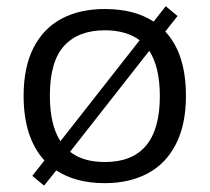

<svg xmlns="http://www.w3.org/2000/svg" viewBox="-20 -580 675 618"><path d="M578.5 -271.5Q578.5 -179 546.2 -116Q514 -53 455.2 -21.8Q396.5 9.5 317.5 9.5Q223.5 9.5 161 -31.5L122 17.5L84 -14L123 -63.5Q56 -137 56 -271.5Q56 -364 88 -426.5Q120 -489 178.5 -520Q237 -551 317.5 -551Q412.5 -551 474.5 -510.5L513.5 -560L551.5 -528.5L512 -478.5Q578.5 -407.5 578.5 -271.5ZM140.5 -272Q140.5 -178 174.5 -125.5L429.5 -450.5Q386.5 -482.5 317.5 -482.5Q232 -482.5 186.2 -432.2Q140.5 -382 140.5 -272ZM494.5 -270.5Q494.5 -364 460.5 -416.5L205.5 -91.5Q247 -58.5 317.5 -58.5Q494.5 -58.5 494.5 -270.5Z"/></svg>

Font: Encode Sans Expanded
Style: Regular
Weight: 400
Width: 7
Designer: Multiple Designers
Foundry: Impallari Type
Version: Version 2.000